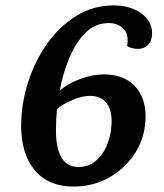

<svg xmlns="http://www.w3.org/2000/svg" viewBox="-20 -675 604 707"><path d="M251 12Q159 12 108.5 -47.5Q58 -107 58 -211Q58 -292 83 -371Q108 -450 153.5 -514Q199 -578 261 -616.5Q323 -655 398 -655Q460 -655 500 -626Q540 -597 540 -553Q540 -525 525.5 -510Q511 -495 487 -495Q476 -495 465 -498Q454 -501 448 -506Q450 -516 450 -523Q451 -555 431.5 -572.5Q412 -590 380 -590Q331 -590 295.5 -555Q260 -520 236 -463Q212 -406 200 -342Q232 -368 276 -384.5Q320 -401 363 -401Q435 -401 475.5 -359Q516 -317 516 -247Q516 -174 480 -115.5Q444 -57 384 -22.5Q324 12 251 12ZM186 -196Q186 -60 269 -60Q308 -60 335.5 -85Q363 -110 377 -149Q391 -188 391 -229Q391 -273 370.5 -297.5Q350 -322 311 -322Q285 -322 251 -308.5Q217 -295 190 -274Q186 -234 186 -196Z"/></svg>

Font: Petrona
Style: Bold Italic
Weight: 700
Italic angle: -9°
Designer: Ringo R. Seeber
Foundry: Ringo R. Seeber
Version: Version 2.001; ttfautohint (v1.8.3)